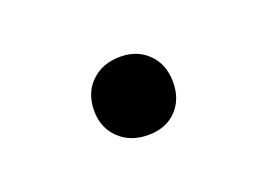

<svg xmlns="http://www.w3.org/2000/svg" viewBox="-35 -162 325 233"><g transform="rotate(-20 127.5 -45.5)"><path d="M76 -45Q76 -68 90.5 -82Q105 -96 128 -96Q150 -96 164 -82Q178 -68 178 -45Q178 -23 164.5 -9Q151 5 128 5Q105 5 90.5 -9Q76 -23 76 -45Z"/></g></svg>

Font: QiushuiShotai Bright
Style: Regular
Weight: 400
Designer: Christian Thalmann (Catharsis Fonts)
Version: Version 1.250;